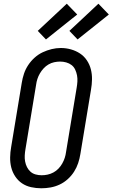

<svg xmlns="http://www.w3.org/2000/svg" viewBox="-20 -1004 605 1032"><path d="M202 8Q174 8 147 2Q120 -4 98.5 -18.5Q77 -33 62 -55.5Q47 -78 40.5 -104Q34 -130 34.5 -158Q35 -186 40 -214L97 -559Q101 -584 109 -608Q117 -632 131.5 -654Q146 -676 166 -694Q186 -712 209.5 -723Q233 -734 257.5 -740Q282 -746 307 -746Q335 -746 361.5 -738.5Q388 -731 410 -716.5Q432 -702 447 -679.5Q462 -657 468.5 -631Q475 -605 474.5 -577Q474 -549 469 -521L412 -176Q408 -151 400 -127Q392 -103 378 -81Q364 -59 344 -41Q324 -23 300.5 -12Q277 -1 252 3.5Q227 8 202 8ZM204 -62Q220 -62 236 -65.5Q252 -69 267 -77Q282 -85 294 -97.5Q306 -110 314.5 -125Q323 -140 328 -155.5Q333 -171 335 -187L392 -532Q395 -549 396 -566Q397 -583 394 -599Q391 -615 384 -630Q377 -645 364.5 -654.5Q352 -664 336 -668.5Q320 -673 303 -673Q287 -673 271 -669.5Q255 -666 240.5 -657.5Q226 -649 214.5 -636.5Q203 -624 194.5 -609.5Q186 -595 181 -579.5Q176 -564 174 -548L117 -203Q114 -186 113 -169Q112 -152 115 -136Q118 -120 125 -106Q132 -92 143.5 -81.5Q155 -71 171 -66.5Q187 -62 204 -62ZM397 -792 353 -838 509 -984 565 -926ZM227 -792 183 -838 339 -984 395 -926Z"/></svg>

Font: Iosevka Slab
Style: Italic
Weight: 400
Italic angle: -9°
Monospace: yes
Designer: Belleve Invis
Foundry: Belleve Invis
Version: Version 11.1.0; ttfautohint (v1.8.3)